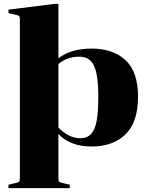

<svg xmlns="http://www.w3.org/2000/svg" viewBox="-20 -750 786 996"><path d="M455 -498Q566 -498 631 -438Q696 -378 696 -249Q696 -116 631 -53Q566 10 455 10Q344 10 283 -55V178Q283 189 287.5 193Q292 197 307 200L342 208V226H24V208L59 200Q74 197 78.5 193Q83 189 83 178V-652Q83 -663 78.5 -667Q74 -671 59 -674L24 -682V-700L264 -730H283V-448Q350 -498 455 -498ZM283 -418V-89Q306 -64 335 -48.5Q364 -33 396 -33Q432 -33 452.5 -55Q473 -77 481.5 -123.5Q490 -170 490 -249Q490 -360 468 -408Q446 -456 391 -456Q329 -456 283 -418Z"/></svg>

Font: Chonburi
Style: Regular
Weight: 400
Designer: Thanarat Vachiruckul and Stawix Ruecha
Foundry: Cadson Demak & Katatrad
Version: Version 1.000